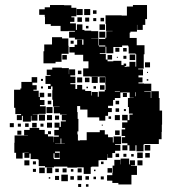

<svg xmlns="http://www.w3.org/2000/svg" viewBox="-20 -729 678 764"><path d="M70 -98H44V-121H37V-161H38V-190H76V-212H98V-220H136V-197V-212H158V-195H171V-186H192V-163H193V-185H214V-190H196V-212H214V-221H197V-241H217V-224H222V-246H242V-250H226V-272H245V-273H219V-278H194V-304H217V-305H191V-332H188V-370H189V-385H183V-375H171V-387H181V-395H161V-427H181V-430H166V-452H188V-460H226V-458H254V-434H255V-453H279V-429H260V-424H280V-398H260V-394H280V-375H287V-391H307V-373H319V-367H343V-349H345V-363H369V-344H373V-365H397V-371H400V-393H399V-424H370H340V-425H311V-457H332V-485H311V-511H307H277V-520H256V-542H277V-551H287V-571H307V-551H312V-572H278V-579H255V-603H278V-606H253V-605H221V-626H182V-633H159V-662H158V-670H136V-692H158V-700H179V-709H235V-708H264V-698H284V-664H264V-660H276V-642H259V-636H282V-610H286V-632H308V-610H316V-607H343V-605H371V-577H343V-576H372V-548H374V-574H399V-579H403V-605H428V-606H402V-634H400V-668H434H464V-667H485V-703H509V-709H565V-653H558V-630H548V-610H526V-630H525V-603H499V-599H496V-578H524V-549H555V-513H552V-486V-456H530V-453H549V-429H531V-421H547V-401H531V-397H553V-396H582V-366H612V-339H615V-309V-289H625V-233H624V-204H623V-175H612V-156H582V-174V-156H554V-154H551V-127H523V-151H519V-129H495V-151H487V-131H467V-151H487V-159H465V-183H478V-188H464V-214H478V-220H466V-242H487V-250H466V-272H488V-251H495V-273H508V-277H493V-303H489V-339H512V-340H496V-361H459V-339H437V-331H430V-308H410V-299H425V-283H410V-268H399V-249H375V-262H328V-293H299V-307H287V-283H289V-256H292V-206H288V-194H290V-170H296V-168H297V-171H325V-203H377V-211H397V-194H410V-183H429V-162H432V-186H462V-156H438V-153H459V-129H438V-120H427V-101H407V-116H406V-92H377V-91H372V-66H344V-64H341V-37H313V-63H286V-62H248V-66H222V-92V-66H195V-63H159V-68H134V-94H130V-96H102V-118H97V-101H77V-121H70ZM339 -669H315V-693H339ZM309 -669H285V-693H309ZM364 -674H350V-688H364ZM306 -642H288V-660H306ZM335 -643H319V-659H335ZM394 -644H380V-658H394ZM363 -645H351V-657H363ZM398 -610H376V-632H398ZM332 -616H322V-626H332ZM399 -579H375V-603H399ZM201 -477H153V-525H156V-552H187V-581H227V-576H252V-547H253V-515H225V-513V-483H201ZM273 -555H261V-567H273ZM426 -492H408V-485H431V-487H463V-470H472V-476H482V-466H476V-463H484V-464H495V-483H519V-464H522V-486V-513H519V-516H492V-544H490V-548H466V-542H431V-517H403V-543H400V-518H377V-515H401V-492H408V-510H426ZM374 -544H399V-548H374ZM455 -523H439V-539H455ZM484 -524H470V-538H484ZM518 -490H496V-512H518ZM246 -492H228V-510H246ZM483 -495H471V-507H483ZM449 -499H445V-503H449ZM577 -461H557V-481H577ZM304 -434H290V-448H304ZM569 -439H565V-443H569ZM369 -399H345V-423H369ZM398 -400H376V-422H398ZM67 -251H47V-271H64V-275H41V-300H36V-342V-372H61V-377H65V-403H106V-422H128V-400H109V-390H126V-372H113V-368H134V-343H138V-360H156V-342H139V-331H157V-311H139V-306H162V-276H134V-274H110V-273H129V-249H105V-268H103V-245H71V-268H67ZM307 -401H287V-421H307ZM336 -402H318V-420H336ZM151 -407H143V-415H151ZM570 -408H564V-414H570ZM396 -372H378V-390H396ZM362 -376H352V-386H362ZM151 -377H143V-385H151ZM330 -378H324V-384H330ZM580 -364V-339H582V-366H554V-346V-364ZM437 -363H457V-365H437ZM518 -362V-346H520V-362H497ZM485 -343H469V-359H485ZM184 -344H170V-358H184ZM404 -314V-331V-314ZM454 -314H440V-328H454ZM184 -314H170V-328H184ZM189 -279H165V-303H189ZM454 -284H440V-298H454ZM481 -287H473V-295H481ZM159 -249H135V-273H159ZM187 -251H167V-271H187ZM457 -251H437V-271H457ZM215 -253H199V-269H215ZM422 -256H412V-266H422ZM187 -221H167V-241H187ZM126 -222H108V-240H126ZM35 -223H19V-239H35ZM94 -224H80V-238H94ZM153 -225H141V-237H153ZM63 -225H51V-237H63ZM389 -229H385V-233H389ZM456 -192H438V-210H456ZM65 -193H49V-209H65ZM183 -195H171V-207H183ZM76 -189H91V-190H76ZM224 -158V-178H221V-157H238V-158ZM199 -156H221V-157H199ZM578 -130H556V-152H578ZM217 -101H197V-119H193V-99H195V-96H218V-126H199V-121H217ZM77 -121H94V-122H77ZM548 -100H526V-122H548ZM576 -102H558V-120H576ZM454 -104H440V-118H454ZM483 -105H471V-117H483ZM512 -106H502V-116H512ZM503 5H451V-1H427V-10H406V-32H427V-41H428V-70H435V-93H459V-75H460V-98H494V-75H497V-91H517V-71H501V-69H525V-33H503ZM547 -71H527V-91H547ZM97 -71H77V-91H97ZM123 -75H111V-87H123ZM392 -76H382V-86H392ZM158 -40H136V-62H158ZM188 -40H166V-62H188ZM426 -42H408V-60H426ZM245 -43H229V-59H245ZM305 -43H289V-59H305ZM214 -44H200V-58H214ZM123 -45H111V-57H123ZM272 -46H262V-56H272ZM360 -48H354V-54H360ZM250 -8H224V-34H250ZM306 -12H288V-30H306ZM215 -13H199V-29H215ZM334 -14H320V-28H334ZM274 -14H260V-28H274ZM393 -15H381V-27H393ZM362 -16H352V-26H362ZM180 -18H174V-24H180ZM303 15H291V3H303ZM332 14H322V4H332Z"/></svg>

Font: Rubik Storm
Style: Regular
Weight: 400
Designer: Hubert and Fischer, NaN
Foundry: Hubert and Fischer, NaN
Version: Version 2.201